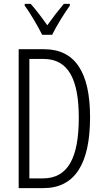

<svg xmlns="http://www.w3.org/2000/svg" viewBox="-20 -967 534 987"><path d="M339 -947H308C274 -906 253 -879 223 -837C196 -876 163 -919 138 -947H107V-938C136 -899 173 -835 197 -788H248C271 -835 309 -896 339 -938ZM443 -365C443 -595 366 -714 207 -714H76V0H203C365 0 443 -125 443 -365ZM385 -362C385 -157 330 -50 201 -50H131V-664H204C332 -664 385 -558 385 -362Z"/></svg>

Font: Noto Sans UI Condensed Light
Style: Regular
Weight: 300
Width: 3
Designer: Monotype Design Team
Foundry: Monotype Imaging Inc.
Version: Version 1.901